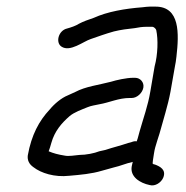

<svg xmlns="http://www.w3.org/2000/svg" viewBox="-20 -549 561 580"><path d="M450 -529H432C426 -529 419 -528 410 -527C358 -523 305 -514 263 -495C248 -490 231 -484 218 -477C209 -471 194 -466 183 -463C156 -457 147 -420 166 -408C192 -391 232 -424 254 -431C277 -439 299 -447 324 -454C344 -459 367 -462 387 -464L405 -467C412 -468 419 -468 424 -468H440C445 -468 451 -462 452 -458C458 -430 457 -385 447 -348L434 -272C427 -230 413 -192 402 -153L396 -131L393 -122C388 -123 383 -122 378 -120L367 -117C344 -109 322 -104 298 -96L280 -92C265 -86 240 -81 220 -81C206 -80 188 -76 175 -79C156 -82 141 -86 127 -92C130 -99 132 -107 135 -117C145 -153 166 -177 190 -198C204 -210 227 -218 244 -225C256 -230 267 -231 280 -234C310 -239 338 -253 372 -253H378C394 -253 410 -268 413 -284C416 -300 404 -314 388 -314H382C362 -314 331 -307 315 -302C277 -292 239 -288 207 -271L185 -261C165 -253 144 -235 130 -218C98 -184 75 -141 64 -80C62 -65 68 -53 81 -44C104 -26 145 -13 189 -18C224 -21 257 -24 287 -33L323 -43C345 -48 359 -55 381 -60L378 -47C372 -15 403 4 432 10C449 15 467 2 473 -12C483 -36 464 -46 448 -52C445 -52 443 -53 441 -55L442 -65C444 -77 446 -94 449 -104L455 -124L462 -146C473 -187 487 -229 495 -272L508 -346C510 -356 512 -367 513 -378C521 -448 524 -529 450 -529Z"/></svg>

Font: Blanket
Style: Obl
Weight: 400
Foundry: Cannot Into Space Fonts
Version: Version 0.9